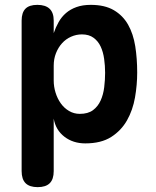

<svg xmlns="http://www.w3.org/2000/svg" viewBox="-20 -580 640 790"><path d="M133.6 -560Q167.1 -560 184.1 -543.9Q201 -527.9 201 -495.1V-443.7Q209.3 -468 221.4 -489.4Q233.5 -510.8 251.5 -526.3Q269.5 -541.9 294.6 -550.9Q319.7 -560 353.6 -560Q411.1 -560 448.4 -538.1Q485.7 -516.2 507.1 -478.4Q528.4 -440.6 536.5 -389.8Q544.5 -338.9 544.5 -281.4Q544.5 -230.9 535.5 -179Q526.4 -127.1 502.7 -85Q478.9 -42.9 437.5 -16.4Q396.1 10 331 10Q280.9 10 245.1 -17.4Q209.3 -44.8 201 -91.9V124Q201 157.5 184.8 173.7Q168.5 190 135 190Q101.5 190 85.2 173.7Q69 157.5 69 124V-495.1Q69 -527.9 84.5 -543.9Q100.1 -560 133.6 -560ZM317.3 -438.5Q293.8 -438.5 272.3 -428.9Q250.8 -419.3 235.3 -402.1Q219.8 -385 210.4 -361.4Q201 -337.9 201 -309.7V-248.7Q201 -223.3 208.6 -198.8Q216.2 -174.2 230.1 -154.7Q244 -135.2 264.1 -123.4Q284.1 -111.5 308.3 -111.5Q342.2 -111.5 362.6 -126.7Q383.1 -141.9 394.1 -166.5Q405.2 -191.1 408.8 -221.3Q412.5 -251.4 412.5 -280.3Q412.5 -309.5 408.5 -337.7Q404.6 -366 394.2 -388.4Q383.8 -410.8 364.9 -424.6Q346.1 -438.5 317.3 -438.5Z"/></svg>

Font: Maple Mono
Style: Regular
Weight: 400
Monospace: yes
Designer: subframe7536
Version: Version 7.300